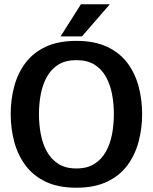

<svg xmlns="http://www.w3.org/2000/svg" viewBox="-20 -867 714 897"><path d="M337 10Q252 10 193.5 -18Q135 -46 99 -94.5Q63 -143 46.5 -205Q30 -267 30 -334Q30 -402 46.5 -463.5Q63 -525 99 -573Q135 -621 193.5 -648.5Q252 -676 337 -676Q421 -676 480 -648.5Q539 -621 575 -573Q611 -525 627.5 -463.5Q644 -402 644 -334Q644 -267 627.5 -205Q611 -143 575 -94.5Q539 -46 480 -18Q421 10 337 10ZM337 -80Q388 -80 421.5 -101.5Q455 -123 475 -159Q495 -195 503.5 -240.5Q512 -286 512 -334Q512 -382 503.5 -427Q495 -472 475 -508Q455 -544 421.5 -565Q388 -586 337 -586Q286 -586 252.5 -565Q219 -544 199 -508Q179 -472 170.5 -427Q162 -382 162 -334Q162 -286 170.5 -240.5Q179 -195 199 -159Q219 -123 252.5 -101.5Q286 -80 337 -80ZM493 -847 363 -697H263L358 -847Z"/></svg>

Font: Epunda Sans SemiBold
Style: Regular
Weight: 600
Designer: Simon Atzbach
Foundry: typofactur
Version: Version 2.204; ttfautohint (v1.8.4.7-5d5b)